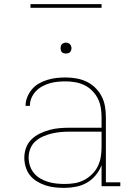

<svg xmlns="http://www.w3.org/2000/svg" viewBox="-20 -904 640 932"><path d="M292 8Q269 8 246 5.5Q223 3 201.5 -4Q180 -11 160 -23Q140 -35 126 -52.5Q112 -70 105 -92.5Q98 -115 98 -138Q98 -163 106.5 -186.5Q115 -210 133 -227.5Q151 -245 174 -256Q197 -267 221 -273.5Q245 -280 269.5 -282Q294 -284 319 -284H473V-336Q473 -359 469 -382.5Q465 -406 454.5 -426.5Q444 -447 427 -464Q410 -481 389 -491Q368 -501 344.5 -505Q321 -509 298 -509Q278 -509 258.5 -507Q239 -505 220.5 -499.5Q202 -494 184.5 -484.5Q167 -475 153.5 -460.5Q140 -446 132.5 -428Q125 -410 125 -390H104Q104 -412 112.5 -433Q121 -454 135.5 -471Q150 -488 169.5 -499Q189 -510 210.5 -516.5Q232 -523 254 -525.5Q276 -528 298 -528Q324 -528 350 -523.5Q376 -519 399.5 -508Q423 -497 442 -478.5Q461 -460 473 -437Q485 -414 489.5 -388Q494 -362 494 -336V-19H564V0H473V-102Q463 -76 444.5 -53.5Q426 -31 401.5 -17Q377 -3 348.5 2.5Q320 8 292 8ZM295 -11Q319 -11 343 -15Q367 -19 388 -30Q409 -41 426.5 -58Q444 -75 454.5 -96.5Q465 -118 469 -141.5Q473 -165 473 -189V-265H319Q297 -265 275 -263Q253 -261 231.5 -256Q210 -251 189.5 -242Q169 -233 152.5 -218.5Q136 -204 127.5 -183Q119 -162 119 -140Q119 -119 125.5 -99Q132 -79 145 -63.5Q158 -48 176 -37.5Q194 -27 214 -21Q234 -15 254.5 -13Q275 -11 295 -11ZM300 -644Q295 -644 289.5 -645.5Q284 -647 280.5 -650.5Q277 -654 275.5 -659.5Q274 -665 274 -670Q274 -675 275.5 -680.5Q277 -686 280.5 -689.5Q284 -693 289.5 -695Q295 -697 300 -697Q305 -697 310.5 -695Q316 -693 319.5 -689.5Q323 -686 325 -680.5Q327 -675 327 -670Q327 -665 325 -659.5Q323 -654 319.5 -650.5Q316 -647 310.5 -645.5Q305 -644 300 -644ZM128 -866V-884H473V-866Z"/></svg>

Font: Iosevka HT Thin Extended
Style: Regular
Weight: 100
Width: 7
Monospace: yes
Designer: Belleve Invis
Foundry: Belleve Invis
Version: Version 32.3.0; ttfautohint (v1.8.4)